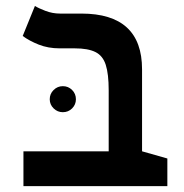

<svg xmlns="http://www.w3.org/2000/svg" viewBox="-20 -632 626 652"><path d="M548.3 -93.8V0H59.6V-118.2H349.1V-325.2Q349.1 -380.9 339.1 -411.9Q329.1 -442.9 304 -455.3Q278.8 -467.8 233.9 -467.8H182.6Q143.6 -467.8 111.6 -480.5Q79.6 -493.2 57.1 -509.8L98.6 -611.8Q109.9 -604.5 134 -595.2Q158.2 -585.9 183.6 -585.9H256.3Q462.4 -585.9 462.4 -396.5V-118.2ZM193.4 -251Q175.3 -251 162.1 -263.9Q148.9 -276.9 148.9 -294.9Q148.9 -313.5 162.1 -326.4Q175.3 -339.4 193.4 -339.4Q211.9 -339.4 224.9 -326.4Q237.8 -313.5 237.8 -294.9Q237.8 -276.9 224.9 -263.9Q211.9 -251 193.4 -251Z"/></svg>

Font: Cascadia Mono PL SemiBold
Style: Regular
Weight: 600
Monospace: yes
Designer: Aaron Bell
Foundry: Saja Typeworks
Version: Version 2404.023; ttfautohint (v1.8.4)